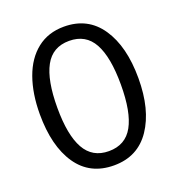

<svg xmlns="http://www.w3.org/2000/svg" viewBox="-129 -807 858 925"><g transform="rotate(-20 300.0 -344.5)"><path d="M300 11Q177 11 112 -84Q47 -179 47 -343Q47 -448 76 -529Q105 -610 162 -655Q219 -700 300 -700Q422 -700 487.5 -603.5Q553 -507 553 -344Q553 -183 487.5 -86Q422 11 300 11ZM300 -627Q215 -627 176 -555.5Q137 -484 137 -343Q137 -203 176.5 -132.5Q216 -62 300 -62Q385 -62 424 -132.5Q463 -203 463 -344Q463 -485 424 -556Q385 -627 300 -627Z"/></g></svg>

Font: Fira Mono
Style: Regular
Weight: 400
Designer: Carrois Corporate & Edenspiekermann AG
Foundry: Carrois Corporate GbR & Edenspiekermann AG
Version: Version 3.206